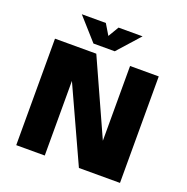

<svg xmlns="http://www.w3.org/2000/svg" viewBox="-154 -1042 1157 1186"><g transform="rotate(20 425.0 -449.0)"><path d="M582.5 -898.5 452.5 -753H312.5L183 -898.5H341L383 -828.5L424.5 -898.5ZM572.5 -700H761V0H491L266.5 -490.5V0H79V-700H350.5L572.5 -208.5Z"/></g></svg>

Font: League Mono Wide ExtraBold
Style: Regular
Weight: 800
Width: 8
Designer: Tyler Finck
Foundry: The League of Moveable Type / Tyler Finck
Version: Version 2.210